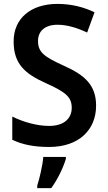

<svg xmlns="http://www.w3.org/2000/svg" viewBox="-20 -744 552 985"><path d="M473 -202C473 -307 415 -359 307 -407C206 -453 175 -476 175 -534C175 -582 208 -617 275 -617C324 -617 377 -601 427 -577L465 -681C413 -706 349 -724 275 -724C140 -724 49 -651 50 -530C50 -416 109 -365 214 -318C316 -272 348 -247 348 -191C348 -136 308 -98 232 -98C170 -98 99 -118 43 -146V-27C95 -2 155 10 232 10C385 10 473 -78 473 -202ZM318 71V61H202C199 102 183 172 171 208V221H243C276 176 304 117 318 71Z"/></svg>

Font: Noto Sans Thai Looped SemiCondensed SemiBold
Style: Regular
Weight: 600
Width: 4
Designer: Sasikarn Vongin, Ben Mitchell
Foundry: The Fontpad Ltd
Version: Version 1.001